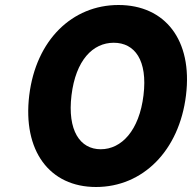

<svg xmlns="http://www.w3.org/2000/svg" viewBox="-20 -711 786 768"><path d="M364 37C551 37 697 -108 724 -330C751 -551 640 -691 454 -691C269 -691 124 -551 97 -330C70 -108 178 37 364 37ZM383 -114C300 -114 249 -189 266 -330C283 -470 351 -540 435 -540C519 -540 571 -470 554 -330C537 -189 466 -114 383 -114Z"/></svg>

Font: Falling Sky
Style: BlkObl
Weight: 900
Designer: Paul D. Hunt
Foundry: Adobe Systems Incorporated
Version: Version 1.02